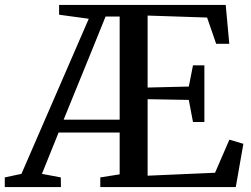

<svg xmlns="http://www.w3.org/2000/svg" viewBox="-64 -763 1024 783"><path d="M-44.5 0V-39.5L23.5 -54L298 -686.5L177 -703V-743H856.5L871 -584.5H817.5L780.5 -691.5L538 -699.5V-406L706 -410L723 -496.5H769.5V-265.5H723L706 -355.5L538 -358.5V-46.5L813 -58.5L871.5 -193.5L928.5 -176.5L897.5 0H345V-39.5L424 -52V-222.5H175L107 -54L184 -39.5L184.5 0ZM195.5 -275H424V-695.5H366.5L312.5 -562Z"/></svg>

Font: Merriweather 60pt Medium
Style: Regular
Weight: 500
Version: Version 2.100